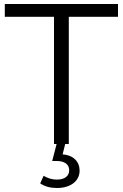

<svg xmlns="http://www.w3.org/2000/svg" viewBox="-20 -720 614 960"><path d="M263 0 241 85H264C305 85 326 104 326 131C326 160 304 178 264 178C240 178 218 171 198 159L181 197C205 213 232 220 265 220C332 220 378 186 378 133C378 89 348 56 293 52L306 0H324V-636H570V-700H4V-636H250V0Z"/></svg>

Font: Montserrat Z
Style: Regular
Weight: 400
Designer: Julieta Ulanovsky
Foundry: Julieta Ulanovsky
Version: Version 8.000